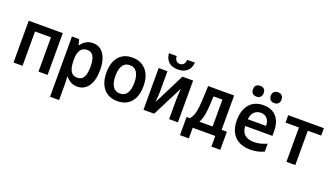

<svg xmlns="http://www.w3.org/2000/svg" viewBox="-78 -1431 4097 2341"><g transform="rotate(20 1970.5 -261.0)"><path d="M61 0V-542H503V0H385V-445H178V0Z M622 240V-542H715L734 -470H740Q765 -509 803.5 -531.5Q842 -554 892 -554Q957 -554 999.5 -518.5Q1042 -483 1063.5 -420Q1085 -357 1085 -274Q1085 -138 1032 -63.5Q979 11 889 11Q842 11 804 -10Q766 -31 740 -63H734Q737 -42 738.5 -22.5Q740 -3 740 16V240ZM853 -91Q909 -91 935 -136.5Q961 -182 961 -275Q961 -364 935 -408Q909 -452 853 -452Q796 -452 768 -410Q740 -368 740 -290V-273Q740 -184 767 -137.5Q794 -91 853 -91Z M1409 10Q1295 10 1231 -65.5Q1167 -141 1167 -274Q1167 -405 1229.5 -479Q1292 -553 1405 -553Q1514 -553 1581.5 -480Q1649 -407 1649 -269Q1649 -139 1586.5 -64.5Q1524 10 1409 10ZM1408 -88Q1470 -88 1500 -136.5Q1530 -185 1530 -272Q1530 -359 1499.5 -407Q1469 -455 1407 -455Q1345 -455 1314.5 -406.5Q1284 -358 1284 -272Q1284 -185 1315 -136.5Q1346 -88 1408 -88Z M1747 0V-542H1861V-285Q1861 -265 1859.5 -235.5Q1858 -206 1856 -179Q1854 -152 1852 -138L2055 -542H2194V0H2080V-251Q2080 -274 2081.5 -302Q2083 -330 2084.5 -356.5Q2086 -383 2088 -399L1886 0ZM1971 -605Q1894 -605 1851.5 -644Q1809 -683 1803 -755H1903Q1910 -677 1971 -677Q2033 -677 2040 -755H2140Q2134 -683 2091 -644Q2048 -605 1971 -605Z M2271 138V-97H2314Q2341 -130 2355.5 -172Q2370 -214 2375 -275Q2378 -306 2380 -342.5Q2382 -379 2384.5 -427Q2387 -475 2389 -542H2726V-97H2794V138H2679V0H2386V138ZM2484 -278Q2479 -215 2467 -170.5Q2455 -126 2437 -97H2609V-446H2494Q2492 -397 2489.5 -354Q2487 -311 2484 -278Z M3136 11Q3004 11 2932 -62Q2860 -135 2860 -271Q2860 -402 2924.5 -478Q2989 -554 3106 -554Q3214 -554 3273.5 -487Q3333 -420 3333 -302V-239H2980Q2983 -162 3027 -126.5Q3071 -91 3147 -91Q3192 -91 3232.5 -102Q3273 -113 3312 -130V-28Q3235 11 3136 11ZM2982 -327H3219Q3218 -388 3188 -422Q3158 -456 3107 -456Q3054 -456 3021 -422.5Q2988 -389 2982 -327ZM3217 -622Q3185 -622 3166 -640Q3147 -658 3147 -692Q3147 -728 3166 -745Q3185 -762 3217 -762Q3249 -762 3267.5 -745Q3286 -728 3286 -692Q3286 -658 3267.5 -640Q3249 -622 3217 -622ZM2986 -622Q2953 -622 2934.5 -640Q2916 -658 2916 -692Q2916 -728 2934.5 -745Q2953 -762 2986 -762Q3017 -762 3036 -745Q3055 -728 3055 -692Q3055 -658 3036 -640Q3017 -622 2986 -622Z M3602 0V-446H3428V-542H3891V-446H3717V0Z"/></g></svg>

Font: Noto Sans Mono SemiCondensed SemiBold
Style: Regular
Weight: 600
Width: 4
Designer: Monotype Design Team
Foundry: Monotype Imaging Inc.
Version: Version 2.014; ttfautohint (v1.8.4.7-5d5b)